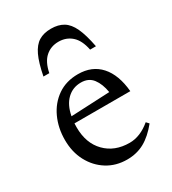

<svg xmlns="http://www.w3.org/2000/svg" viewBox="-169 -766 778 868"><g transform="rotate(-30 220.0 -332.5)"><path d="M237 -436Q310 -436 353 -388Q396 -340 404 -251H112.5Q112 -241 112 -230.5Q112 -147.5 159.8 -98.8Q207.5 -50 285.5 -50Q341 -50 394 -94.5L406.5 -81Q369 -34.5 328.8 -12.2Q288.5 10 238 10Q180 10 134.8 -18.2Q89.5 -46.5 63.5 -95.5Q37.5 -144.5 37.5 -207Q37.5 -270 61.5 -322Q85.5 -374 130.2 -405Q175 -436 237 -436ZM229.5 -396.5Q186.5 -396.5 156.8 -367.8Q127 -339 117 -285.5L319.5 -295Q312 -340.5 290.8 -368.5Q269.5 -396.5 229.5 -396.5ZM234 -607Q194 -607 166 -582.2Q138 -557.5 127.5 -504.5H97Q109.5 -569.5 127 -606.5Q144.5 -643.5 170.2 -659.2Q196 -675 234 -675Q272 -675 298 -659.2Q324 -643.5 341.2 -606.5Q358.5 -569.5 371 -504.5H340.5Q330 -557.5 302 -582.2Q274 -607 234 -607Z"/></g></svg>

Font: Newsreader Text
Style: Regular
Weight: 400
Designer: Hugues Gentile
Foundry: Production Type
Version: Version 1.002